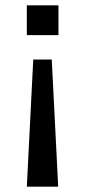

<svg xmlns="http://www.w3.org/2000/svg" viewBox="-20 -516 317 716"><path d="M80 180 104 -294H173L197 180ZM80 -385V-496H198V-385Z"/></svg>

Font: Nunito Sans 7pt SemiExpanded
Style: Regular
Weight: 400
Width: 6
Designer: Vernon Adams
Foundry: Vernon Adams
Version: Version 3.101;gftools[0.9.27]